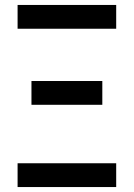

<svg xmlns="http://www.w3.org/2000/svg" viewBox="-20 -755 540 775"><path d="M51 -639V-735H449V-639ZM393 -332H107V-428H393ZM51 0V-96H449V0Z"/></svg>

Font: Iosevka
Style: Bold
Weight: 700
Monospace: yes
Designer: Belleve Invis
Foundry: Belleve Invis
Version: Version 32.5.0; ttfautohint (v1.8.4)